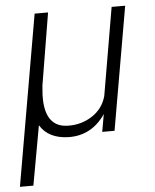

<svg xmlns="http://www.w3.org/2000/svg" viewBox="-62 -572 660 820"><g transform="rotate(-5 267.5 -162.5)"><path d="M0 0ZM174.8 -528.3 123.5 -218.8 120.6 -179.7V-156.7Q125 -42.5 214.4 -39.1Q273.9 -37.1 321 -67.6Q368.2 -98.1 382.8 -151.9L447.3 -528.3H505.4L413.6 0H360.8L374 -75.2Q314.9 11.7 215.3 9.8Q129.4 7.3 93.8 -51.8L47.9 203.1H-9.8L117.2 -528.3Z"/></g></svg>

Font: Roboto Light
Style: Italic
Weight: 300
Italic angle: -12°
Designer: Google
Version: Version 2.134; 2016; ttfautohint (v1.6)